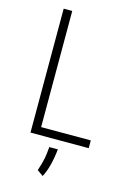

<svg xmlns="http://www.w3.org/2000/svg" viewBox="-135 -768 727 1048"><g transform="rotate(15 229.0 -244.0)"><path d="M89.8 -700.2H138.2V-43.9H418.9V0H89.8ZM181.2 187.5Q196.3 142.6 201.4 115Q206.5 87.4 209.5 49.8H257.8Q247.1 152.3 215.3 211.9Z"/></g></svg>

Font: Selawik Light
Style: Regular
Weight: 300
Designer: Aaron Bell
Foundry: Microsoft Corporation
Version: Version 1.01